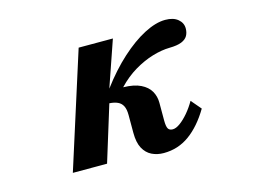

<svg xmlns="http://www.w3.org/2000/svg" viewBox="-83 -704 1165 868"><g transform="rotate(-15 500.0 -270.0)"><path d="M747.1 -560.1Q784.7 -560.1 805.9 -542.5Q827.1 -524.9 827.1 -499Q827.1 -479.5 818.8 -464.8Q810.5 -450.2 790.3 -441.9Q770 -433.6 733.9 -433.1Q696.8 -432.6 653.3 -419.7Q609.9 -406.7 566.4 -380.9Q522.9 -355 484.9 -314.9Q535.6 -314 566.4 -298.8Q597.2 -283.7 611.1 -259.3Q625 -234.9 625 -205.1V-122.1Q625 -94.2 631.1 -83.7Q637.2 -73.2 652.8 -73.2Q668 -73.2 687.3 -87.2Q706.5 -101.1 726.6 -124.5Q746.6 -147.9 763.2 -176.8L803.2 -129.9Q760.3 -57.6 706.8 -18.8Q653.3 20 585.9 20Q555.2 20 530.3 7.8Q505.4 -4.4 490.7 -31.5Q476.1 -58.6 476.1 -104V-187Q476.1 -214.8 468 -230.2Q460 -245.6 444.3 -252.7Q428.7 -259.8 405.8 -261.2L325.2 0H165L336.9 -540H497.1L422.9 -325.2Q477.5 -398.4 535.4 -450.9Q593.3 -503.4 647.9 -531.7Q702.6 -560.1 747.1 -560.1Z"/></g></svg>

Font: BIZ UDMincho
Style: Bold
Weight: 700
Monospace: yes
Designer: TypeBank Co., Ltd.
Foundry: Morisawa Inc.
Version: Version 1.06